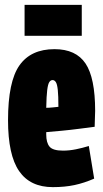

<svg xmlns="http://www.w3.org/2000/svg" viewBox="-20 -759 423 789"><path d="M197 10Q104 10 58.5 -56Q13 -122 13 -265Q13 -424 60 -490.5Q107 -557 204 -557Q292 -557 331.5 -498Q371 -439 371 -303Q371 -292 370 -272Q369 -252 369 -238Q345 -235 307 -230Q269 -225 231.5 -221.5Q194 -218 170 -216V-206Q170 -173 183.5 -156.5Q197 -140 239 -140Q265 -140 292 -145.5Q319 -151 345 -159L367 -25Q326 -7 286 1.5Q246 10 197 10ZM170 -316Q181 -316 196 -317.5Q211 -319 220 -320Q220 -366 217.5 -389.5Q215 -413 209.5 -421.5Q204 -430 196 -430Q188 -430 182.5 -421.5Q177 -413 174 -389Q171 -365 170 -316ZM81 -612V-739H316V-612Z"/></svg>

Font: Georama ExtraCondensed ExtraBold
Style: Regular
Weight: 800
Width: 2
Designer: Jean-Baptiste Levee
Foundry: Production Type
Version: Version 1.000